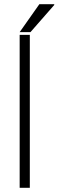

<svg xmlns="http://www.w3.org/2000/svg" viewBox="-20 -888 277 908"><path d="M73 0V-723H121V0ZM73 -736 166 -868H236L237 -865L124 -736Z"/></svg>

Font: Archivo Thin
Style: Regular
Weight: 250
Designer: Hector Gatti
Foundry: Omnibus-Type
Version: Version 2.001